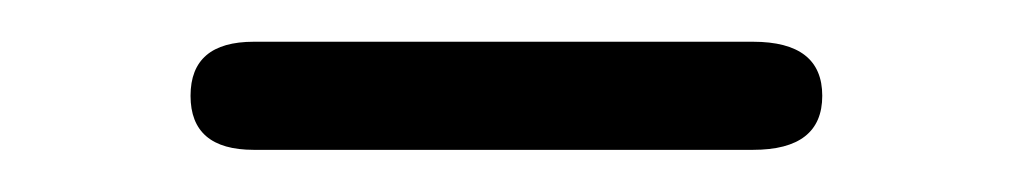

<svg xmlns="http://www.w3.org/2000/svg" viewBox="-20 -271 485 92"><path d="M340.8 -251Q374 -251 374 -225.1Q374 -199.2 340.8 -199.2H101.6Q71.3 -199.2 71.3 -225.1Q71.3 -251 101.6 -251Z"/></svg>

Font: Jura
Style: Book
Weight: 400
Version: Version 2.5